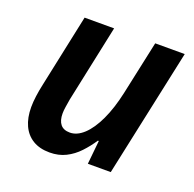

<svg xmlns="http://www.w3.org/2000/svg" viewBox="-103 -648 773 764"><g transform="rotate(20 283.5 -266.0)"><path d="M182 10Q140 10 111 -7.5Q82 -25 67 -57.5Q52 -90 52 -135Q52 -156 55.5 -182Q59 -208 65 -235L130 -542H255L186 -216Q183 -198 180.5 -182Q178 -166 178 -154Q178 -124 191 -108Q204 -92 231 -92Q261 -92 289.5 -118.5Q318 -145 341.5 -195Q365 -245 380 -314L429 -542H554L438 0H341L351 -100H347Q328 -71 304 -45.5Q280 -20 250 -5Q220 10 182 10Z"/></g></svg>

Font: Noto Sans Display SemiBold
Style: Italic
Weight: 600
Italic angle: -12°
Designer: Monotype Design Team
Foundry: Monotype Imaging Inc.
Version: Version 2.003